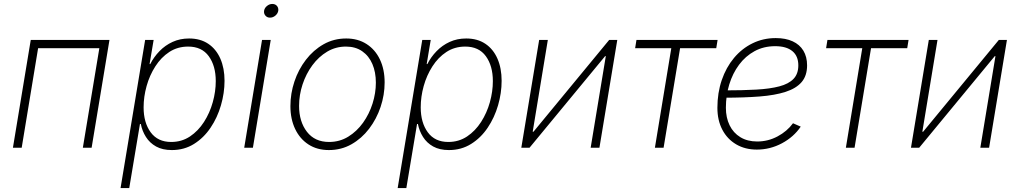

<svg xmlns="http://www.w3.org/2000/svg" viewBox="-20 -748 5163 972"><path d="M534.2 -545.9 443.8 0H399.4L482.9 -503.9H172.9L89.8 0H45.4L135.7 -545.9Z M590.3 204.1 714.8 -545.9H757.8L737.3 -423.8H740.7Q758.8 -459.5 787.4 -489Q815.9 -518.6 853.8 -535.9Q891.6 -553.2 937.5 -553.2Q994.1 -553.2 1034.2 -526.4Q1074.2 -499.5 1095.5 -451.2Q1116.7 -402.8 1116.7 -338.9Q1116.7 -277.3 1098.6 -215.1Q1080.6 -152.8 1046.1 -101.6Q1011.7 -50.3 962.2 -19.3Q912.6 11.7 850.1 11.7Q802.7 11.7 770.3 -6.3Q737.8 -24.4 718.8 -54.7Q699.7 -85 692.9 -120.1H688.5L634.3 204.1ZM846.7 -29.3Q899.9 -29.3 941.7 -57.1Q983.4 -85 1012.7 -130.6Q1042 -176.3 1057.1 -230.5Q1072.3 -284.7 1072.3 -337.4Q1072.3 -414.6 1036.9 -463.4Q1001.5 -512.2 932.6 -512.2Q878.9 -512.2 837.2 -484.9Q795.4 -457.5 766.4 -412.1Q737.3 -366.7 722.2 -312.5Q707 -258.3 707 -204.6Q707 -127 742.9 -78.1Q778.8 -29.3 846.7 -29.3Z M1216.3 0 1306.6 -545.9H1350.6L1260.3 0ZM1346.7 -658.7Q1332.5 -658.7 1323.7 -668.9Q1314.9 -679.2 1316.9 -693.4Q1319.3 -708 1331.8 -718Q1344.2 -728 1358.4 -728Q1373.5 -728 1382.1 -718Q1390.6 -708 1388.7 -693.4Q1386.2 -679.2 1374 -668.9Q1361.8 -658.7 1346.7 -658.7Z M1645 11.7Q1585.4 11.7 1541.7 -16.6Q1498 -44.9 1474.1 -95.2Q1450.2 -145.5 1450.2 -210.9Q1450.2 -274.4 1470.5 -335.2Q1490.7 -396 1528.6 -445.3Q1566.4 -494.6 1618.2 -523.9Q1669.9 -553.2 1732.9 -553.2Q1792 -553.2 1835.7 -525.1Q1879.4 -497.1 1903.3 -447Q1927.2 -397 1927.2 -330.6Q1927.2 -267.6 1906.7 -206.5Q1886.2 -145.5 1848.6 -96.2Q1811 -46.9 1759.3 -17.6Q1707.5 11.7 1645 11.7ZM1646 -29.3Q1699.7 -29.3 1743.2 -56.2Q1786.6 -83 1817.9 -126.7Q1849.1 -170.4 1866 -223.6Q1882.8 -276.9 1882.8 -329.6Q1882.8 -382.8 1865.2 -423.8Q1847.7 -464.8 1813.7 -488.5Q1779.8 -512.2 1731.4 -512.2Q1679.7 -512.2 1636.5 -486.6Q1593.3 -460.9 1561.3 -417.5Q1529.3 -374 1511.7 -320.6Q1494.1 -267.1 1494.1 -211.9Q1494.1 -132.3 1533.9 -80.8Q1573.7 -29.3 1646 -29.3Z M1993.2 204.1 2117.7 -545.9H2160.6L2140.1 -423.8H2143.6Q2161.6 -459.5 2190.2 -489Q2218.8 -518.6 2256.6 -535.9Q2294.4 -553.2 2340.3 -553.2Q2397 -553.2 2437 -526.4Q2477.1 -499.5 2498.3 -451.2Q2519.5 -402.8 2519.5 -338.9Q2519.5 -277.3 2501.5 -215.1Q2483.4 -152.8 2449 -101.6Q2414.6 -50.3 2365 -19.3Q2315.4 11.7 2252.9 11.7Q2205.6 11.7 2173.1 -6.3Q2140.6 -24.4 2121.6 -54.7Q2102.5 -85 2095.7 -120.1H2091.3L2037.1 204.1ZM2249.5 -29.3Q2302.7 -29.3 2344.5 -57.1Q2386.2 -85 2415.5 -130.6Q2444.8 -176.3 2460 -230.5Q2475.1 -284.7 2475.1 -337.4Q2475.1 -414.6 2439.7 -463.4Q2404.3 -512.2 2335.4 -512.2Q2281.7 -512.2 2240 -484.9Q2198.2 -457.5 2169.2 -412.1Q2140.1 -366.7 2125 -312.5Q2109.9 -258.3 2109.9 -204.6Q2109.9 -127 2145.8 -78.1Q2181.6 -29.3 2249.5 -29.3Z M3014.6 0H2970.2L3046.9 -463.9H3043.5L2660.6 0H2619.1L2709.5 -545.9H2753.4L2676.8 -81.1H2680.7L3064 -545.9H3105Z M3295.4 0 3378.4 -503.9H3195.3L3202.1 -545.9H3612.8L3606 -503.9H3422.9L3339.4 0Z M3811.5 9.3Q3752 9.3 3706.8 -17.3Q3661.6 -43.9 3636.7 -91.6Q3611.8 -139.2 3611.8 -202.1Q3611.8 -277.8 3633.8 -342.3Q3655.8 -406.7 3695.8 -454.6Q3735.8 -502.4 3789.8 -528.8Q3843.8 -555.2 3907.2 -555.2Q3957.5 -555.2 3992.9 -538.8Q4028.3 -522.5 4047.1 -491.5Q4065.9 -460.4 4065.9 -417Q4065.9 -364.7 4038.3 -332.5Q4010.7 -300.3 3957 -283Q3903.3 -265.6 3825 -259.5Q3746.6 -253.4 3645 -253.4L3648.9 -290.5Q3739.3 -290.5 3808.8 -294.4Q3878.4 -298.3 3925.5 -310.8Q3972.7 -323.2 3997.1 -348.6Q4021.5 -374 4021.5 -417Q4021.5 -464.4 3991.2 -489.3Q3960.9 -514.2 3904.3 -514.2Q3846.2 -514.2 3800 -489Q3753.9 -463.9 3721.4 -420.2Q3689 -376.5 3671.9 -320.6Q3654.8 -264.6 3654.8 -202.6Q3654.8 -152.3 3673.6 -113.8Q3692.4 -75.2 3728 -53.5Q3763.7 -31.7 3813.5 -31.7Q3868.2 -31.7 3916.3 -57.4Q3964.4 -83 3994.6 -124L4033.7 -106.9Q3998.5 -54.7 3938.7 -22.7Q3878.9 9.3 3811.5 9.3Z M4262.2 0 4345.2 -503.9H4162.1L4168.9 -545.9H4579.6L4572.8 -503.9H4389.6L4306.2 0Z M4987.3 0H4942.9L5019.5 -463.9H5016.1L4633.3 0H4591.8L4682.1 -545.9H4726.1L4649.4 -81.1H4653.3L5036.6 -545.9H5077.6Z"/></svg>

Font: Inter ExtraLight
Style: Italic
Weight: 250
Italic angle: -9.3988°
Designer: Rasmus Andersson
Foundry: rsms
Version: Version 4.001;git-66647c0bb